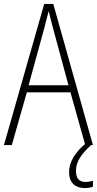

<svg xmlns="http://www.w3.org/2000/svg" viewBox="-20 -735 491 973"><path d="M412 0 337 -267H116L40 0H0L204 -715H250L451 0ZM249 -591Q243 -614 237.5 -635Q232 -656 227 -679Q221 -657 215.5 -636Q210 -615 204 -591L125 -303H327ZM365 131Q365 187 413 187Q424 187 434.5 185Q445 183 451 181V211Q444 214 433 216Q422 218 409 218Q372 218 351 197Q330 176 330 137Q330 98 353 60.5Q376 23 417 -10L442 0Q405 33 385 64.5Q365 96 365 131Z"/></svg>

Font: Noto Sans Arabic Cond ExtLt
Style: Regular
Weight: 200
Width: 3
Designer: Monotype Design Team, Nadine Chahine, Nizar Qandah and Khaled Hosny
Foundry: Monotype Imaging Inc.
Version: Version 2.012; ttfautohint (v1.8.4.7-5d5b)